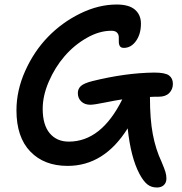

<svg xmlns="http://www.w3.org/2000/svg" viewBox="-20 -711 811 854"><path d="M381.8 -245.1Q356.4 -245.1 341.3 -259.8Q326.2 -274.4 326.2 -296.9Q326.2 -315.9 339.8 -328.4Q353.5 -340.8 390.1 -350.1Q537.6 -386.7 666 -388.2Q714.4 -388.2 731.7 -375.5Q749 -362.8 749 -337.9Q749 -314 732.9 -297.4Q716.8 -280.8 686 -280.8Q659.2 -280.8 647 -279.8V-276.9Q647 -180.7 659.7 -113.8Q672.4 -46.9 698.2 7.8Q711.4 39.1 715.8 53.7Q720.2 68.4 720.2 83Q720.2 101.6 708.7 112.3Q697.3 123 678.2 123Q652.3 123 634.8 108.6Q617.2 94.2 600.1 62Q561.5 -11.2 547.9 -140.1Q443.4 26.9 280.8 26.9Q176.3 26.9 114.7 -37.1Q53.2 -101.1 53.2 -220.2Q53.2 -309.1 92.3 -396Q131.3 -482.9 193.6 -547.1Q255.9 -611.3 337.2 -651.1Q418.5 -690.9 499 -690.9Q554.2 -690.9 580.6 -667.7Q606.9 -644.5 606.9 -606Q606.9 -559.6 585 -528.8Q563 -498 530.8 -498Q518.1 -498 513.2 -505.9Q508.3 -513.7 508.5 -524.9Q508.8 -536.1 508.3 -547.4Q507.8 -558.6 500 -566.4Q492.2 -574.2 475.1 -574.2Q421.4 -574.2 365.5 -542.2Q309.6 -510.3 267.1 -460.9Q224.6 -411.6 197.3 -348.6Q169.9 -285.6 169.9 -227.1Q169.9 -155.3 201.2 -118.2Q232.4 -81.1 286.1 -81.1Q430.7 -81.1 523.9 -269Q494.1 -264.6 446.3 -254.9Q398.4 -245.1 381.8 -245.1Z"/></svg>

Font: Shantell Sans Bouncy
Style: Regular
Weight: 500
Designer: Stephen Nixon, Anya Danilova, Shantell Martin
Foundry: Arrow Type
Version: Version 1.006;[9816181b4]